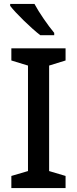

<svg xmlns="http://www.w3.org/2000/svg" viewBox="-20 -961 394 981"><path d="M156 -941H32V-931C60 -894 139 -817 186 -781H257V-793C226 -830 180 -896 156 -941ZM315 0V-62L231 -87V-626L315 -652V-714H38V-652L123 -626V-87L38 -62V0Z"/></svg>

Font: Noto Sans Gujarati UI Medium
Style: Regular
Weight: 500
Designer: Jelle Bosma - Monotype Design Team, Universal Thirst
Foundry: Monotype Imaging Inc.
Version: Version 2.106